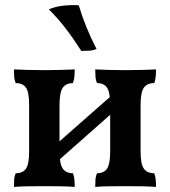

<svg xmlns="http://www.w3.org/2000/svg" viewBox="-20 -735 670 758"><path d="M356 3Q356 -15 357 -27.5Q358 -40 363 -51Q390 -51 402.5 -69Q415 -87 415 -138V-320Q415 -371 402.5 -389Q390 -407 363 -407Q358 -418 357 -431Q356 -444 356 -461Q377 -460 408.5 -459Q440 -458 474 -458Q509 -458 541.5 -459Q574 -460 596 -461Q596 -444 594.5 -431Q593 -418 589 -407Q561 -407 548 -389Q535 -371 535 -320V-138Q535 -87 548 -69Q561 -51 589 -51Q593 -40 594.5 -27.5Q596 -15 596 3Q574 1 541.5 0.5Q509 0 474 0Q440 0 408.5 0.5Q377 1 356 3ZM35 3Q35 -15 36 -27.5Q37 -40 42 -51Q70 -51 82.5 -69Q95 -87 95 -138V-320Q95 -371 82.5 -389Q70 -407 42 -407Q37 -418 36 -431Q35 -444 35 -461Q57 -460 89.5 -459Q122 -458 157 -458Q190 -458 221.5 -459Q253 -460 275 -461Q275 -444 273.5 -431Q272 -418 268 -407Q241 -407 228 -389Q215 -371 215 -320V-138Q215 -87 228 -69Q241 -51 268 -51Q272 -40 273.5 -27.5Q275 -15 275 3Q253 1 221.5 0.5Q190 0 157 0Q122 0 89.5 0.5Q57 1 35 3ZM191 -84V-156L440 -375V-304ZM301 -534Q269 -584 239 -623Q209 -662 173 -698Q198 -709 229 -712.5Q260 -716 291 -714Q303 -673 321 -628.5Q339 -584 361 -542Q349 -536 334 -535Q319 -534 301 -534Z"/></svg>

Font: Vollkorn SemiBold
Style: Regular
Weight: 600
Designer: Friedrich Althausen
Foundry: Friedrich Althausen
Version: Version 5.000